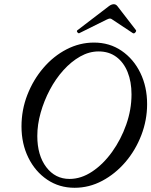

<svg xmlns="http://www.w3.org/2000/svg" viewBox="-20 -878 718 911"><path d="M334 13Q261 13 204 -25.5Q147 -64 114.5 -130Q82 -196 82 -278Q82 -357 110 -428.5Q138 -500 186 -556Q234 -612 296 -644Q358 -676 426 -676Q500 -676 557 -637Q614 -598 646 -532Q678 -466 678 -384Q678 -308 650.5 -236.5Q623 -165 575 -109Q527 -53 465 -20Q403 13 334 13ZM310 -29Q365 -29 417.5 -64Q470 -99 512 -157.5Q554 -216 579 -287Q604 -358 604 -430Q604 -490 585.5 -536Q567 -582 532 -608Q497 -634 448 -634Q403 -634 360.5 -610Q318 -586 281 -545Q244 -504 216.5 -452Q189 -400 173 -343.5Q157 -287 157 -233Q157 -141 199.5 -85Q242 -29 310 -29ZM357 -721Q353 -718 347.5 -724.5Q342 -731 348 -735L497 -849Q509 -858 520 -858Q530 -858 537 -849L625 -735Q628 -731 622 -724Q616 -717 610 -721L515 -784Q508 -790 501 -790Q496 -790 484 -784Z"/></svg>

Font: Junicode
Style: Italic
Weight: 400
Italic angle: -11°
Designer: Peter S. Baker
Version: Version 2.100; ttfautohint (v1.8.4)